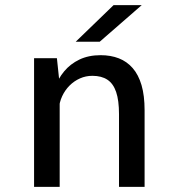

<svg xmlns="http://www.w3.org/2000/svg" viewBox="-20 -726 690 746"><path d="M112.4 0V-500H201.1L211.9 -397.7V0ZM442.4 0V-282.3Q442.4 -335.6 431.3 -368.4Q420.2 -401.2 397.3 -416.3Q374.4 -431.4 338.8 -431.4Q313.4 -431.4 290.8 -421.4Q268.1 -411.4 250.2 -393.5Q232.4 -375.6 221.5 -352.1Q210.6 -328.6 208.9 -302L180.9 -311Q180.9 -348.4 193.1 -384.1Q205.3 -419.9 229.2 -448.7Q253.2 -477.6 288.6 -494.6Q324.1 -511.6 370.9 -511.6Q410.2 -511.6 441.6 -499.4Q472.9 -487.3 495.4 -461.6Q517.9 -435.9 529.9 -395.3Q541.8 -354.7 541.8 -297.6V0ZM367.5 -563.9H274.2L421.2 -706H530.6Z"/></svg>

Font: Trispace Thin
Style: Regular
Weight: 100
Designer: Tyler Finck
Foundry: Etcetera Type Company
Version: Version 1.210